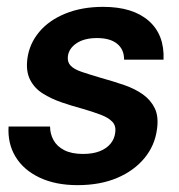

<svg xmlns="http://www.w3.org/2000/svg" viewBox="-20 -528 522 560"><path d="M206 12Q142 12 95.5 -10Q49 -32 25.5 -70.5Q2 -109 5 -159H126Q126 -138 136 -119.5Q146 -101 167.5 -90Q189 -79 222 -79Q251 -79 271 -87Q291 -95 302.5 -109Q314 -123 316 -141Q319 -161 307.5 -173Q296 -185 273.5 -193.5Q251 -202 220 -211Q190 -219 159.5 -229.5Q129 -240 104.5 -255.5Q80 -271 67.5 -296Q55 -321 60 -358Q66 -401 94.5 -435Q123 -469 171 -488.5Q219 -508 281 -508Q367 -508 413.5 -467.5Q460 -427 457 -354H342Q342 -384 321.5 -400.5Q301 -417 263 -417Q226 -417 203.5 -402Q181 -387 178 -364Q176 -347 186 -336.5Q196 -326 218 -318.5Q240 -311 274 -301Q310 -291 342 -280Q374 -269 397 -252.5Q420 -236 431.5 -212Q443 -188 438 -152Q432 -104 401.5 -67Q371 -30 321.5 -9Q272 12 206 12Z"/></svg>

Font: DM Sans 36pt SemiBold
Style: Italic
Weight: 600
Italic angle: -10°
Designer: Colophon Foundry, Jonny Pinhorn
Foundry: Colophon Foundry
Version: Version 4.004;gftools[0.9.30]